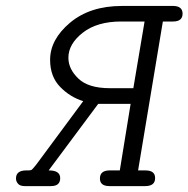

<svg xmlns="http://www.w3.org/2000/svg" viewBox="-20 -631 639 651"><path d="M34.2 -25.9Q34.2 -52.7 67.9 -53.2Q67.9 -53.2 77.1 -53.2Q85 -53.2 88.4 -56.2Q91.8 -59.1 102.1 -71.8L262.2 -288.1Q218.3 -301.3 184.1 -336.2Q149.9 -371.1 149.9 -428.2Q149.9 -497.1 217.5 -554Q285.2 -610.8 393.1 -610.8H568.8Q598.6 -609.9 599.1 -585Q599.1 -558.1 566.9 -558.1H532.2L448.2 -53.2H473.1Q506.3 -53.2 505.9 -26.9Q505.9 0 472.2 0H351.1Q318.8 0 318.8 -25.9Q318.8 -52.7 351.1 -53.2H386.2L422.9 -278.8H313L145 -53.2H146Q184.1 -53.2 184.1 -26.9Q184.1 0 152.8 0H64Q47.9 0 41 -8.1Q34.2 -16.1 34.2 -25.9ZM211.9 -435.1Q211.9 -397 245.8 -364.5Q279.8 -332 352.1 -332H432.1L470.2 -558.1H391.1Q309.1 -558.1 260.5 -520Q211.9 -481.9 211.9 -435.1Z"/></svg>

Font: CMU Typewriter Text
Style: LightOblique
Weight: 200
Italic angle: -9.46001°
Version: Version 0.7.0